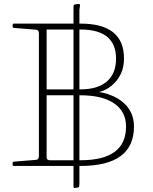

<svg xmlns="http://www.w3.org/2000/svg" viewBox="-20 -833 753 943"><path d="M370 69Q370 77 369 81.5Q368 86 365.5 87Q363 88 358 89L347 90Q341 90 341 84V-402H370ZM341 -797Q341 -805 342.5 -808Q344 -811 351 -812Q356 -813 360 -813Q364 -813 368 -813Q374 -813 373 -807L370 -784V-402H341ZM171 -18V-717H209V-59Q209 -52 214 -49Q219 -46 226 -46H376Q488 -46 543.5 -87.5Q599 -129 599 -211Q599 -285 541 -325Q483 -365 375 -365H209V-394H375Q460 -394 505 -433Q550 -472 550 -545Q550 -616 506.5 -652Q463 -688 376 -688H209V-717H376Q589 -717 589 -546Q589 -503 574 -471.5Q559 -440 536 -419Q513 -398 488 -388Q463 -378 442 -378V-383Q461 -383 486 -377.5Q511 -372 537.5 -360Q564 -348 587 -328Q610 -308 624 -279Q638 -250 638 -211Q638 -115 572.5 -66.5Q507 -18 376 -18ZM48 -18Q42 -18 42 -24V-32Q42 -38 48 -39L158 -48Q165 -49 168 -54Q171 -59 171 -66V-240H209V-18ZM42 -711Q42 -717 48 -717H209V-495H171V-669Q171 -677 168 -681.5Q165 -686 158 -687L48 -696Q42 -697 42 -703Z"/></svg>

Font: Hahmlet Thin
Style: Regular
Weight: 250
Version: Version 1.002